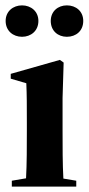

<svg xmlns="http://www.w3.org/2000/svg" viewBox="-20 -695 330 715"><path d="M24 0H264V-22L216 -30C213 -82 213 -154 213 -209V-330L217 -462L203 -472L20 -420V-402L78 -385C80 -340 80 -302 80 -240V-209C80 -154 80 -83 77 -31L24 -22ZM62 -558C95 -558 123 -580 123 -617C123 -653 95 -675 62 -675C29 -675 1 -653 1 -617C1 -580 29 -558 62 -558ZM229 -558C263 -558 290 -580 290 -617C290 -653 263 -675 229 -675C196 -675 169 -653 169 -617C169 -580 196 -558 229 -558Z"/></svg>

Font: Source Serif 4 Display
Style: Bold
Weight: 700
Designer: Frank Grießhammer
Foundry: Adobe Systems Incorporated
Version: Version 4.004;hotconv 1.0.117;makeotfexe 2.5.65602